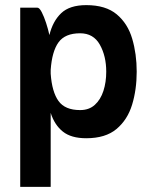

<svg xmlns="http://www.w3.org/2000/svg" viewBox="-20 -530 590 750"><path d="M178 200H59V-500H126Q134 -500 143 -482.5Q152 -465 160 -440.5Q168 -416 173 -393Q186 -447 219 -478.5Q252 -510 317 -510Q393 -510 436 -474Q479 -438 496.5 -378.5Q514 -319 514 -250Q514 -180 496 -121Q478 -62 435 -26Q392 10 317 10Q258 10 225.5 -16Q193 -42 178 -89ZM293 -400Q234 -400 208.5 -364.5Q183 -329 178 -257V-242Q183 -171 208.5 -135.5Q234 -100 293 -100Q328 -100 350.5 -120.5Q373 -141 384 -175Q395 -209 395 -250Q395 -311 370 -355.5Q345 -400 293 -400Z"/></svg>

Font: Haskoy Bold
Style: Regular
Weight: 700
Designer: Ertekin Erdin
Foundry: Ertekin Erdin
Version: Version 1.500; ttfautohint (v1.8.3)